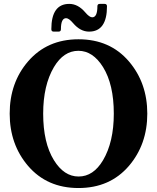

<svg xmlns="http://www.w3.org/2000/svg" viewBox="-20 -947 799 977"><path d="M379.9 -48.8Q455.1 -48.8 504.4 -131.8Q559.1 -224.6 559.1 -368.7Q559.1 -517.1 504.4 -605.5Q452.6 -688.5 378.9 -688.5Q303.7 -688.5 254.4 -605.5Q199.7 -512.7 199.7 -368.7Q199.7 -220.2 254.4 -131.8Q305.7 -48.8 379.9 -48.8ZM122.6 -103Q29.3 -212.4 29.3 -368.7Q29.3 -525.9 122.6 -634.3Q219.7 -747.1 379.4 -747.1Q540 -747.1 636.2 -634.3Q729.5 -524.9 729.5 -368.7Q729.5 -212.4 636.2 -103Q539.6 9.8 379.4 9.8Q219.2 9.8 122.6 -103ZM487.8 -927.2H512.2Q524.4 -927.2 524.4 -915Q524.4 -786.1 433.1 -786.1Q388.7 -786.1 352.1 -829.1Q330.6 -854.5 316.4 -854.5Q290 -854.5 290 -798.3Q290 -786.1 277.8 -786.1H253.4Q241.2 -786.1 241.2 -798.3Q241.2 -927.2 332.5 -927.2Q377 -927.2 413.6 -884.3Q435.1 -858.9 449.2 -858.9Q475.6 -858.9 475.6 -915Q475.6 -927.2 487.8 -927.2Z"/></svg>

Font: Simply Serif
Style: Bold
Weight: 700
Designer: Wojciech Kalinowski "wmk69" (wmk69@o2.pl)
Foundry: Wojciech Kalinowski "wmk69" (wmk69@o2.pl)
Version: Version 1.0.0; 2022-02-18